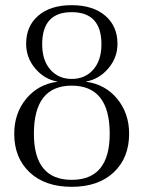

<svg xmlns="http://www.w3.org/2000/svg" viewBox="-20 -704 554 742"><path d="M111 -187Q111 -9 257 -9Q404 -9 404 -187Q404 -373 257 -373Q111 -373 111 -187ZM257 -399Q309 -399 340.5 -435Q372 -471 372 -533Q372 -657 257 -657Q143 -657 143 -533Q143 -471 174.5 -435Q206 -399 257 -399ZM35 -187Q35 -266 81 -322Q127 -378 201 -388V-389Q151 -398 116 -439.5Q81 -481 81 -535Q81 -603 128 -643.5Q175 -684 257 -684Q339 -684 386.5 -643.5Q434 -603 434 -535Q434 -481 398.5 -439.5Q363 -398 313 -389V-388Q387 -378 433 -322Q479 -266 479 -187Q479 -94 419.5 -38Q360 18 257 18Q154 18 94.5 -38Q35 -94 35 -187Z"/></svg>

Font: Foglihten068fMac
Style: Regular
Weight: 500
Designer: gluk (gluksza@wp.pl)
Foundry: gluk (gluksza@wp.pl)
Version: Version 0.68